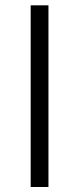

<svg xmlns="http://www.w3.org/2000/svg" viewBox="-20 -727 304 739"><path d="M166.5 -706.5H98.1V-7.3H166.5Z"/></svg>

Font: Sahel Light
Style: Regular
Weight: 300
Foundry: Saber Rastikerdar (saber.rastikerdar@gmail.com)
Version: Version 3.4.0